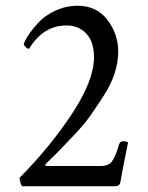

<svg xmlns="http://www.w3.org/2000/svg" viewBox="-20 -647 513 667"><path d="M250 -627Q315.4 -627 353 -578.1Q390.6 -529.3 390.6 -467.8Q390.6 -431.6 378.4 -393.1Q366.2 -354.5 340.3 -314.5Q314.5 -274.4 293.5 -244.6Q272.5 -214.8 235.4 -175.8Q198.2 -136.7 184.1 -122.1Q169.9 -107.4 138.7 -77.1Q135.7 -72.3 140.6 -70.3H329.1Q356.4 -70.3 368.7 -85.9Q380.9 -101.6 393.6 -145.5Q397.5 -156.2 407.2 -156.2Q419.9 -156.2 424.8 -152.3Q401.4 -35.2 398.4 -15.6Q396.5 0 378.9 0H58.6Q54.7 0 51.3 -11.2Q47.9 -22.5 47.9 -29.3Q154.3 -136.7 230.5 -252.4Q306.6 -368.2 306.6 -448.2Q306.6 -501 280.3 -529.8Q253.9 -558.6 210.9 -558.6Q129.9 -558.6 81.1 -477.5Q75.2 -477.5 68.8 -483.9Q62.5 -490.2 62.5 -493.2Q65.4 -504.9 78.6 -524.9Q91.8 -544.9 113.8 -568.8Q135.7 -592.8 172.4 -609.9Q209 -627 250 -627Z"/></svg>

Font: Crimson Text
Style: Roman
Weight: 400
Version: Version 0.13